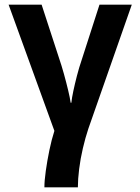

<svg xmlns="http://www.w3.org/2000/svg" viewBox="-20 -566 603 826"><path d="M171 240Q171 212 177 169Q183 126 192.5 80Q202 34 214 -3L17 -546H159L235 -313Q245 -284 255 -248Q265 -212 273 -178.5Q281 -145 284 -124H287Q289 -144 295.5 -174.5Q302 -205 311 -240Q320 -275 331 -307L408 -546H547L360 -12Q347 27 336.5 72Q326 117 320.5 161Q315 205 315 240Z"/></svg>

Font: Noto Sans Mono SemiCondensed
Style: Bold
Weight: 700
Width: 4
Designer: Monotype Design Team
Foundry: Monotype Imaging Inc.
Version: Version 2.014